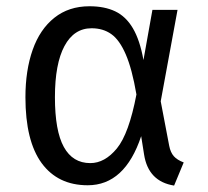

<svg xmlns="http://www.w3.org/2000/svg" viewBox="-20 -571 655 604"><path d="M431.3 -382.1 459.5 -540H538.5L485.6 -252.3L512.3 -112.3Q516.4 -91.3 526.9 -79.5Q537.4 -67.7 557.9 -60L527.7 12.8Q446.7 0 433.3 -84.6L424.1 -142.6Q372.8 11.8 255.9 11.8Q162.1 11.8 111 -57.9Q60 -127.7 60 -265.1Q60 -349.7 82.8 -414.4Q105.6 -479 151 -515.1Q196.4 -551.3 261.5 -551.3Q308.7 -551.3 342.3 -535.4Q375.9 -519.5 397.9 -482.3Q420 -445.1 431.3 -382.1ZM152.8 -265.1Q152.8 -159.5 180.8 -108.7Q208.7 -57.9 264.1 -57.9Q309.7 -57.9 347.7 -104.1Q385.6 -150.3 409.2 -273.8Q395.4 -354.4 375.6 -400Q355.9 -445.6 330 -463.8Q304.1 -482.1 268.2 -482.1Q212.8 -482.1 182.8 -426.2Q152.8 -370.3 152.8 -265.1Z"/></svg>

Font: Fira Code
Style: Regular
Weight: 400
Designer: Carrois Corporate, Edenspiekermann AG, Nikita Prokopov
Foundry: Carrois Corporate, Edenspiekermann AG, Nikita Prokopov
Version: Version 5.002